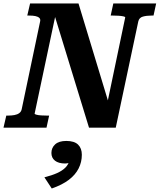

<svg xmlns="http://www.w3.org/2000/svg" viewBox="-48 -730 913 1098"><path d="M-28 0 -12 -69H-1Q18 -69 34.5 -72Q51 -75 62 -83Q73 -91 76 -105L181 -605Q185 -620 177 -627.5Q169 -635 154.5 -638Q140 -641 119 -641H108L124 -710H401L578 -126L558 -104L668 -630Q669 -634 657.5 -636.5Q646 -639 630 -640Q614 -641 598 -641H585L600 -710H845L830 -641H819Q790 -641 769 -635Q748 -629 743 -608L614 0H461L255 -672L275 -670L150 -80Q150 -77 160.5 -74Q171 -71 188 -70Q205 -69 220 -69H233L218 0ZM248 348 206 284Q249 273 278 260Q307 247 325 229.5Q343 212 349 187Q351 182 354.5 182Q358 182 361.5 184Q365 186 365 191Q358 197 347.5 201Q337 205 325 205Q287 205 266.5 189Q246 173 246 145Q246 115 267.5 95.5Q289 76 331 76Q377 76 398.5 97Q420 118 420 155Q420 197 401.5 233.5Q383 270 345.5 298.5Q308 327 248 348Z"/></svg>

Font: Roboto Serif 20pt SemiBold
Style: Italic
Weight: 600
Italic angle: -10°
Version: Version 1.007